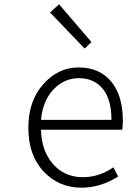

<svg xmlns="http://www.w3.org/2000/svg" viewBox="-20 -861 592 894"><path d="M360 13Q254 13 183 -62.5Q112 -138 112 -266Q112 -391 181.5 -469Q251 -547 346 -547Q443 -547 497.5 -481.5Q552 -416 552 -299Q552 -276 549 -257H171Q173 -159 226.5 -97.5Q280 -36 366 -36Q442 -36 508 -82L530 -39Q447 13 360 13ZM171 -303H499Q499 -398 458.5 -447.5Q418 -497 347 -497Q279 -497 229 -444.5Q179 -392 171 -303ZM374 -635 213 -803 255 -841 406 -665Z"/></svg>

Font: NotoSansHansLight
Style: Regular
Weight: 300
Designer: Ryoko NISHIZUKA  (kana & ideographs); Paul D. Hunt (Latin, Greek & Cyrillic); Wenlong ZHANG  (bopomofo); Sandoll Communi
Foundry: Adobe Systems Incorporated
Version: Version 1.00;December 8, 2021;FontCreator 13.0.0.2675 64-bit